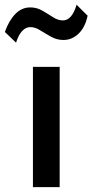

<svg xmlns="http://www.w3.org/2000/svg" viewBox="-59 -770 380 790"><path d="M76.5 0V-495H186.5V0ZM7 -594.5 -39 -638.5Q-22.5 -685 3.8 -712.2Q30 -739.5 65.5 -739.5Q92.5 -739.5 115.2 -726.2Q138 -713 158.8 -699.5Q179.5 -686 200 -686Q218.5 -686 232.8 -702.5Q247 -719 256 -750.5L301.5 -705.5Q291.5 -657.5 264.2 -631.5Q237 -605.5 202 -605.5Q175 -605.5 151.2 -618.8Q127.5 -632 106.5 -645.2Q85.5 -658.5 65.5 -658.5Q47 -658.5 32 -642.2Q17 -626 7 -594.5Z"/></svg>

Font: Geologica EX
Style: Regular
Weight: 400
Designer: Sindre Bremnes, Frode Helland
Foundry: Monokrom Skriftforlag AS
Version: Version 1.010;gftools[0.9.28]